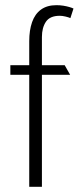

<svg xmlns="http://www.w3.org/2000/svg" viewBox="-20 -722 304 742"><path d="M20 -433H93V0H142V-433H251L230 -470H142V-579Q142 -615 157.5 -638Q173 -661 211 -661Q221 -661 233.5 -658Q246 -655 252 -652L264 -689Q258 -692 247.5 -695Q237 -698 224.5 -700Q212 -702 198 -702Q162 -702 138.5 -685Q115 -668 104 -636.5Q93 -605 93 -563V-470H20Z"/></svg>

Font: Catamaran Thin
Style: Regular
Weight: 100
Designer: Pria Ravichandran
Version: Version 2.000